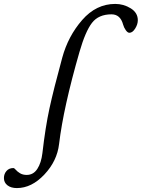

<svg xmlns="http://www.w3.org/2000/svg" viewBox="-183 -700 722 978"><path d="M404 -680Q447 -680 483 -657.5Q519 -635 519 -597Q519 -576 505.5 -554.5Q492 -533 476 -533Q467 -533 457.5 -546.5Q448 -560 444 -575Q430 -627 385 -627Q319 -627 285.5 -583.5Q252 -540 222 -436Q140 -152 118 33Q108 120 43 189Q-22 258 -97 258Q-127 258 -145 244Q-163 230 -163 207Q-163 186 -150 171Q-137 156 -115 156Q-110 156 -102.5 165Q-95 174 -81 182.5Q-67 191 -47 191Q-13 191 7 160.5Q27 130 33 80Q48 -51 69 -148Q90 -245 134 -406Q164 -516 235.5 -598Q307 -680 404 -680Z"/></svg>

Font: EB Garamond 08
Style: Italic
Weight: 400
Italic angle: -14°
Version: Version 0.016